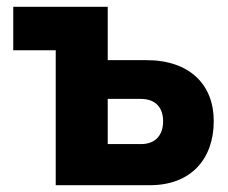

<svg xmlns="http://www.w3.org/2000/svg" viewBox="-20 -545 670 565"><path d="M144 0H421C542 0 609 -77 609 -189C609 -296 538 -368 411 -368H297V-525H19V-397H144ZM297 -121V-254H394C440 -254 460 -226 460 -188C460 -149 439 -121 395 -121Z"/></svg>

Font: FIGSv2-sans-serif ExtraBold
Style: Regular
Weight: 800
Designer: Matt McInerney, Pablo Impallari, Rodrigo Fuenzalida,Mirko Velimirovic
Foundry: Matt McInerney, Pablo Impallari, Rodrigo Fuenzalida
Version: Version 4.021;hotconv 1.0.109;makeotfexe 2.5.65596